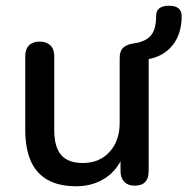

<svg xmlns="http://www.w3.org/2000/svg" viewBox="-20 -640 653 669"><path d="M245 9Q186 9 146.5 -13Q107 -35 87.5 -78.5Q68 -122 68 -188V-444Q68 -469 81 -482Q94 -495 118 -495Q142 -495 155.5 -482Q169 -469 169 -444V-187Q169 -128 193 -100Q217 -72 269 -72Q326 -72 361.5 -110.5Q397 -149 397 -212V-438Q397 -463 410 -474.5Q423 -486 448 -489Q474 -493 491 -503.5Q508 -514 516 -533.5Q524 -553 524 -584Q524 -620 569 -620Q591 -620 602 -611Q613 -602 613 -584Q613 -524 583 -484.5Q553 -445 498 -434V-44Q498 7 449 7Q426 7 413 -6.5Q400 -20 400 -44V-129L413 -107Q393 -51 349 -21Q305 9 245 9Z"/></svg>

Font: Nunito SemiBold
Style: Regular
Weight: 600
Designer: Vernon Adams
Foundry: Vernon Adams
Version: Version 3.602